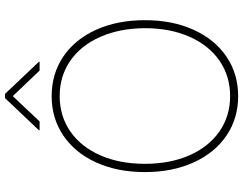

<svg xmlns="http://www.w3.org/2000/svg" viewBox="-120 -818 948 748"><g transform="rotate(-90 354.0 -444.0)"><path d="M353.5 9.8Q266.6 9.8 199.5 -35.9Q132.3 -81.5 95 -164.1Q57.6 -246.6 57.6 -353.5Q57.6 -460.4 95 -543Q132.3 -625.5 199.7 -671.1Q267.1 -716.8 353.5 -716.8Q440.4 -716.8 507.6 -671.4Q574.7 -626 612.1 -543.5Q649.4 -460.9 649.4 -353.5Q649.4 -246.6 612.1 -164.1Q574.7 -81.5 507.6 -35.9Q440.4 9.8 353.5 9.8ZM353.5 -685.5Q276.4 -685.5 216.6 -644.5Q156.7 -603.5 123.3 -528.1Q89.8 -452.6 89.8 -353.5Q89.8 -255.4 123 -179.9Q156.2 -104.5 216.1 -63Q275.9 -21.5 353.5 -21.5Q431.2 -21.5 491.2 -62.7Q551.3 -104 584.7 -179.4Q618.2 -254.9 618.2 -353.5Q617.7 -452.1 584.2 -527.6Q550.8 -603 491 -644.3Q431.2 -685.5 353.5 -685.5ZM353.5 -868.2 254.9 -763.7H220.7V-766.6L345.7 -898.4H362.3L487.3 -766.6V-763.7H453.1Z"/></g></svg>

Font: Pretendard Std Thin
Style: Regular
Weight: 100
Designer: Base glyphs from Inter by Rasmus Andersson; Hangeul glyphs from Noto Sans CJK(Source Han Sans) by Jang Soo-young and Kan
Foundry: Kil Hyung-jin
Version: Version 1.309